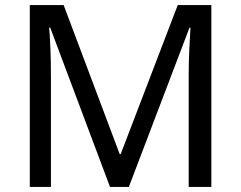

<svg xmlns="http://www.w3.org/2000/svg" viewBox="-20 -734 947 754"><path d="M412 0 177 -626H173Q176 -595 178 -542.5Q180 -490 180 -433V0H97V-714H230L450 -129H454L678 -714H810V0H721V-439Q721 -491 723.5 -542Q726 -593 728 -625H724L486 0Z"/></svg>

Font: Noto Sans Avestan
Style: Regular
Weight: 400
Designer: Monotype Design Team
Foundry: Monotype Imaging Inc.
Version: Version 2.003; ttfautohint (v1.8.4.7-5d5b)